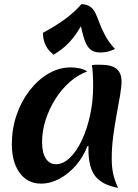

<svg xmlns="http://www.w3.org/2000/svg" viewBox="-20 -887 675 940"><path d="M408 -172Q388 -119 352 -77.5Q316 -36 271.5 -12Q227 12 181 12Q115 12 76.5 -40.5Q38 -93 38 -181Q38 -256 61 -323.5Q84 -391 124.5 -443.5Q165 -496 217 -526.5Q269 -557 326 -557Q351 -557 372 -552Q393 -547 407 -537Q362 -521 322 -486Q282 -451 251.5 -403Q221 -355 203.5 -300.5Q186 -246 186 -191Q186 -140 204 -111.5Q222 -83 254 -83Q289 -83 322 -114.5Q355 -146 380.5 -200Q406 -254 421 -322.5Q436 -391 436 -465Q436 -496 434.5 -523Q433 -550 430 -568Q439 -570 447 -570Q455 -570 474 -570Q526 -570 550.5 -550Q575 -530 575 -488Q575 -462 568 -421Q561 -380 551.5 -329Q542 -278 534.5 -222Q527 -166 527 -111Q527 -68 534 -36.5Q541 -5 558 33Q479 18 446 -25Q413 -68 413 -156Q413 -162 413 -164.5Q413 -167 414 -170ZM242 -619Q235 -625 223 -637Q211 -649 201 -671Q191 -693 190 -726Q261 -765 304 -797.5Q347 -830 379 -867Q408 -865 423.5 -853Q439 -841 448.5 -820Q458 -799 468 -772Q478 -745 495 -713Q512 -681 543 -647Q521 -637 504.5 -633.5Q488 -630 471 -630Q438 -630 419 -648Q400 -666 387.5 -712Q375 -758 360 -840L395 -790Q377 -759 358 -729.5Q339 -700 312 -672.5Q285 -645 242 -619Z"/></svg>

Font: Merienda
Style: Bold
Weight: 700
Designer: Eduardo Rodriguez Tunni
Foundry: Eduardo Rodriguez Tunni
Version: Version 2.001